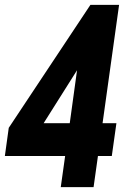

<svg xmlns="http://www.w3.org/2000/svg" viewBox="-26 -770 529 790"><path d="M224 0 242 -128H-6L10 -244L346 -750H464L396 -263H453L434 -128H377L359 0ZM261 -263 291 -481 153.5 -263Z"/></svg>

Font: Mohave
Style: Bold Italic
Weight: 700
Italic angle: -8°
Designer: Gumpita Rahayu
Foundry: Tokotype
Version: Version 2.003; ttfautohint (v1.8.3)